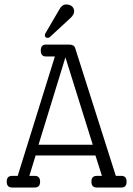

<svg xmlns="http://www.w3.org/2000/svg" viewBox="-20 -837 595 857"><path d="M522 -52Q545 -52 545 -26Q545 0 522 0H412Q388 0 388 -26Q388 -52 412 -52H435L406 -143H139L111 -52H135Q159 -52 159 -26Q159 0 135 0H34Q10 0 10 -26Q10 -52 34 -52H59L225 -585H185Q162 -585 162 -611.5Q162 -638 185 -638H288Q310 -638 315 -624L497 -52ZM152 -191H394L272 -581ZM193 -668Q180 -668 180 -681Q180 -683 182 -687L245 -795Q257 -817 274.5 -817Q292 -817 301.5 -808.5Q311 -800 311 -786Q311 -772 295 -757L203 -672Q199 -668 193 -668Z"/></svg>

Font: Glass Antiqua
Style: Regular
Weight: 400
Version: 1.001